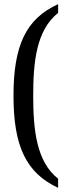

<svg xmlns="http://www.w3.org/2000/svg" viewBox="-20 -778 324 925"><path d="M260 127V83C154 0 140 -158 140 -317C140 -476 154 -632 260 -716V-758C106 -688 45 -560 45 -317C45 -73 106 55 260 127Z"/></svg>

Font: Noto Serif Georgian ExtraCondensed
Style: Regular
Weight: 400
Width: 2
Designer: Monotype Design Team, Akaki Razmadze
Foundry: Google LLC
Version: Version 2.003